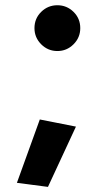

<svg xmlns="http://www.w3.org/2000/svg" viewBox="-20 -568 406 737"><path d="M200.2 -372.1Q164.1 -372.1 138.2 -397.9Q112.3 -423.8 112.3 -460Q112.3 -497.1 138.2 -522.5Q164.1 -547.9 200.2 -547.9Q236.3 -547.9 262.2 -522.5Q288.1 -497.1 288.1 -460Q288.1 -423.8 262.2 -397.9Q236.3 -372.1 200.2 -372.1ZM164.1 149.4 44.9 133.8 132.8 -109.4 271.5 -82Z"/></svg>

Font: Sen ExtraBold
Style: Regular
Weight: 800
Version: Version 2.000;gftools[0.9.31]